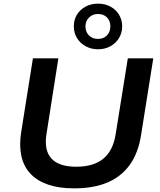

<svg xmlns="http://www.w3.org/2000/svg" viewBox="-20 -1026 879 1056"><path d="M388 10Q305 10 245 -10.5Q185 -31 148 -70Q111 -109 98 -166Q85 -223 96 -296L161 -705H301L236 -291Q221 -200 262.5 -154.5Q304 -109 399 -109Q495 -109 548.5 -153.5Q602 -198 616 -287L683 -705H823L756 -284Q741 -186 694.5 -120.5Q648 -55 571.5 -22.5Q495 10 388 10ZM519 -755Q481 -755 450.5 -772Q420 -789 403 -817.5Q386 -846 386 -881Q386 -917 403 -945Q420 -973 450.5 -989.5Q481 -1006 519 -1006Q558 -1006 588 -989.5Q618 -973 635 -944.5Q652 -916 652 -881Q652 -846 635 -817.5Q618 -789 588 -772Q558 -755 519 -755ZM519 -812Q550 -812 568.5 -831.5Q587 -851 587 -881Q587 -911 568.5 -930Q550 -949 519 -949Q489 -949 469.5 -929.5Q450 -910 450 -881Q450 -851 469 -831.5Q488 -812 519 -812Z"/></svg>

Font: Nunito Sans 10pt SemiExpanded
Style: Bold Italic
Weight: 700
Width: 6
Italic angle: -9°
Designer: Vernon Adams
Foundry: Vernon Adams
Version: Version 3.101;gftools[0.9.27]